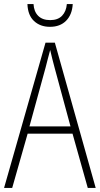

<svg xmlns="http://www.w3.org/2000/svg" viewBox="-20 -925 491 945"><path d="M412 0 337 -267H116L40 0H0L204 -715H250L451 0ZM249 -591Q243 -614 237.5 -635Q232 -656 227 -679Q221 -657 215.5 -636Q210 -615 204 -591L125 -303H327ZM338 -905Q335 -853 305.5 -823Q276 -793 226 -793Q178 -793 147.5 -821.5Q117 -850 115 -905H145Q147 -868 168 -847Q189 -826 227 -826Q265 -826 285.5 -847.5Q306 -869 309 -905Z"/></svg>

Font: Noto Sans Arabic Cond ExtLt
Style: Regular
Weight: 200
Width: 3
Designer: Monotype Design Team, Nadine Chahine, Nizar Qandah and Khaled Hosny
Foundry: Monotype Imaging Inc.
Version: Version 2.012; ttfautohint (v1.8.4.7-5d5b)